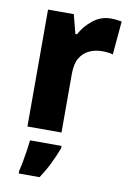

<svg xmlns="http://www.w3.org/2000/svg" viewBox="-88 -613 599 888"><g transform="rotate(10 212.0 -169.0)"><path d="M360 -559Q372 -559 386 -557.5Q400 -556 411 -554L397 -397Q378 -403 346 -403Q314 -403 286.5 -390.5Q259 -378 242.5 -350.5Q226 -323 226 -276V0H66V-549H187L210 -460H218Q238 -499 275.5 -529Q313 -559 360 -559ZM237 72Q223 109 205 146Q187 183 162 221H64V208Q69 189 74 162Q79 135 83 108Q87 81 89 61H237Z"/></g></svg>

Font: Noto Sans Devanagari SemiCondensed ExtraBold
Style: Regular
Weight: 800
Width: 4
Designer: Jelle Bosma - Monotype Design Team
Foundry: Monotype Imaging Inc.
Version: Version 2.004; ttfautohint (v1.8.4.7-5d5b)